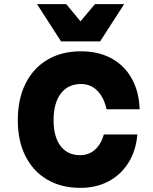

<svg xmlns="http://www.w3.org/2000/svg" viewBox="-20 -888 740 928"><path d="M368 20Q276 20 208 -20Q140 -60 103 -133.5Q66 -207 66 -307Q66 -409 103.5 -484Q141 -559 209.5 -599.5Q278 -640 371 -640Q456 -640 518.5 -606Q581 -572 616.5 -509Q652 -446 655 -360H495Q482 -418 450 -450Q418 -482 371 -482Q309 -482 274 -436Q239 -390 239 -307Q239 -226 273 -182Q307 -138 367 -138Q409 -138 438.5 -164Q468 -190 482 -238H644Q637 -159 600.5 -101Q564 -43 504.5 -11.5Q445 20 368 20ZM580 -868 464 -688H275L159 -868H300L369 -785L439 -868Z"/></svg>

Font: Martian Mono ExtraBold
Style: Regular
Weight: 800
Monospace: yes
Designer: Roman Shamin
Foundry: Evil Martians
Version: Version 1.000; ttfautohint (v1.8.4.7-5d5b)